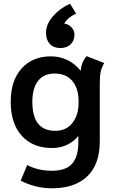

<svg xmlns="http://www.w3.org/2000/svg" viewBox="-20 -801 623 1039"><path d="M92 177 127 92Q186 123 260 123Q338 123 371 84Q404 45 404 -30V-65Q378 -34 342 -17Q306 0 261 0Q158 0 98 -66Q38 -132 38 -250Q38 -365 97 -430.5Q156 -496 255 -496Q352 -496 417 -418Q420 -465 449 -497L544 -460Q531 -438 525.5 -414.5Q520 -391 520 -354V-37Q520 88 452.5 153Q385 218 260 218Q174 218 92 177ZM405 -240V-258Q405 -322 371.5 -362.5Q338 -403 276 -403Q216 -403 185.5 -362.5Q155 -322 155 -250Q155 -93 279 -93Q339 -93 372 -136Q405 -179 405 -240ZM229 -623Q229 -670 266.5 -713Q304 -756 359 -781L392 -727Q369 -717 352 -702.5Q335 -688 328 -673Q350 -671 366.5 -653.5Q383 -636 383 -614Q383 -581 362 -561Q341 -541 307 -541Q271 -541 250 -563Q229 -585 229 -623Z"/></svg>

Font: Niramit SemiBold
Style: Regular
Weight: 600
Designer: Katatrad Aksorn Co.,Ltd.
Foundry: Cadson Demak Co.,Ltd.
Version: Version 1.001; ttfautohint (v1.6)